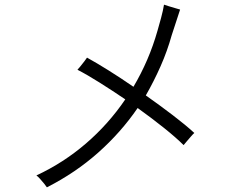

<svg xmlns="http://www.w3.org/2000/svg" viewBox="-20 -786 1040 823"><path d="M181 17Q178 12 169.5 1.5Q161 -9 151.5 -19.5Q142 -30 136 -34Q252 -88 348.5 -171Q445 -254 517 -360Q461 -398 407 -432Q353 -466 312 -487Q316 -491 324.5 -501.5Q333 -512 341.5 -523Q350 -534 353 -539Q393 -517 445 -484.5Q497 -452 552 -414Q619 -527 655 -654Q662 -678 670.5 -709.5Q679 -741 683 -766Q689 -764 703 -759.5Q717 -755 731.5 -751Q746 -747 752 -745Q745 -722 734.5 -691.5Q724 -661 716 -635Q697 -567 668.5 -502.5Q640 -438 605 -377Q666 -334 721 -292Q776 -250 813 -216Q808 -212 798.5 -201Q789 -190 780 -179.5Q771 -169 767 -164Q735 -196 682.5 -238Q630 -280 570 -323Q498 -218 400.5 -131.5Q303 -45 181 17Z"/></svg>

Font: Zen Kaku Gothic Antique
Style: Regular
Weight: 400
Designer: Yoshimichi Ohira
Foundry: Positype
Version: Version 1.001